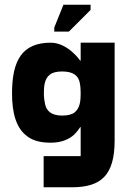

<svg xmlns="http://www.w3.org/2000/svg" viewBox="-20 -595 516 814"><path d="M364 -553V-575H249L210 -478V-461H272ZM284 199C409 199 466 148 466 0V-414H322V-338H320C320 -338 268 -414 195 -414C72 -414 31 -336 31 -199C31 -114 49 -50 97 -16C121 2 154 10 195 10C243 10 274 -6 293 -23C309 -38 320 -56 320 -56H322V67H165V199ZM244 -105C197 -105 177 -125 171 -154C168 -168 166 -183 166 -199C166 -231 169 -262 192 -279C203 -288 221 -292 244 -292C292 -292 312 -273 318 -245C321 -230 322 -215 322 -199C322 -167 319 -137 297 -119C286 -110 268 -105 244 -105Z"/></svg>

Font: OSH Darker Grotesque Black
Style: Regular
Weight: 900
Designer: Gabriel Lam
Foundry: TypeRant
Version: Version 1.000;Glyphs 3.1.1 (3148)